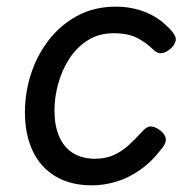

<svg xmlns="http://www.w3.org/2000/svg" viewBox="-20 -539 562 578"><path d="M257 19Q192 19 146.5 -8.5Q101 -36 78 -85.5Q55 -135 55 -201Q55 -259 73 -315.5Q91 -372 126.5 -418Q162 -464 213 -491.5Q264 -519 329 -519Q379 -519 422.5 -500.5Q466 -482 499 -443Q512 -427 508.5 -415Q505 -403 493 -392Q480 -381 467.5 -379Q455 -377 442 -389Q420 -411 392.5 -425Q365 -439 322 -439Q279 -439 245.5 -418.5Q212 -398 189.5 -363.5Q167 -329 155.5 -288Q144 -247 144 -206Q144 -161 158 -128.5Q172 -96 198.5 -79Q225 -62 264 -61Q298 -61 323 -72.5Q348 -84 369 -103.5Q390 -123 412 -147Q424 -160 437.5 -158Q451 -156 464 -145Q477 -134 479 -122.5Q481 -111 471 -97Q439 -54 403 -28.5Q367 -3 329.5 8Q292 19 257 19Z"/></svg>

Font: Playwrite ZA
Style: Regular
Weight: 400
Designer: Veronika Burian, José Scaglione
Foundry: TypeTogether
Version: Version 1.002